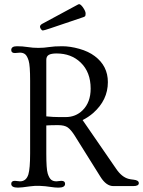

<svg xmlns="http://www.w3.org/2000/svg" viewBox="-20 -881 677 909"><path d="M217.3 -746.6Q188 -736.8 183.1 -736.8Q178.2 -736.8 173.8 -743.2Q169.4 -749.5 169.4 -754.4Q169.4 -762.2 179.7 -768.1L345.2 -857.4Q351.6 -861.3 355 -861.3Q358.4 -861.3 363.3 -856.9Q368.2 -852.5 373 -845.7Q385.3 -827.6 385.3 -817.6Q385.3 -807.6 383.3 -804.9Q381.3 -802.2 376 -800.3ZM64.9 7.3Q33.2 7.3 33.2 -10.7Q33.2 -24.9 50.8 -24.9L74.7 -22.5Q104 -22.5 114.3 -55.2Q122.6 -83 122.6 -154.8V-499.5Q122.6 -571.3 115.7 -593.5Q108.9 -615.7 99.4 -623.8Q89.8 -631.8 74.7 -631.8L50.8 -629.9Q33.2 -629.9 33.2 -644Q33.2 -662.1 60.1 -662.1Q86.9 -662.1 111.1 -658.2Q135.3 -654.3 161.6 -654.3Q188 -654.3 212.2 -658.2Q236.3 -662.1 274.2 -662.1Q312 -662.1 355.5 -649.9Q398.9 -637.7 428.7 -615.2Q490.7 -568.8 490.7 -492.2Q490.7 -407.2 420.9 -345.7Q398.4 -326.2 371.1 -312.5L529.8 -82Q556.6 -42.5 588.9 -34.2Q598.1 -31.7 612.3 -30.3Q637.2 -27.8 637.2 -13.9Q637.2 0 610.4 0H516.6Q482.9 0 455.6 -43.9L332.5 -240.7Q315.9 -266.6 300.8 -277.6Q285.6 -288.6 254.2 -288.6Q222.7 -288.6 199.2 -287.1V-154.8Q199.2 -81.1 205.8 -59.8Q212.4 -38.6 221.9 -30.5Q231.4 -22.5 247.1 -22.5L270.5 -24.9Q288.1 -24.9 288.1 -10.7Q288.1 7.3 256.8 7.3Q240.7 7.3 222.7 4.4Q164.1 -4.9 122.3 1.2Q80.6 7.3 64.9 7.3ZM199.2 -330.1Q231 -326.7 260.3 -326.7H291Q338.4 -326.7 371.1 -358.9Q409.2 -396.5 409.2 -461.4Q409.2 -539.6 361.8 -585Q317.4 -627.9 247.6 -627.9Q222.7 -627.9 210.9 -621.1Q199.2 -614.3 199.2 -597.7Z"/></svg>

Font: Ovo
Style: Regular
Weight: 400
Designer: Nicole Fally
Foundry: Sorkin Type Co.
Version: Version 1.001